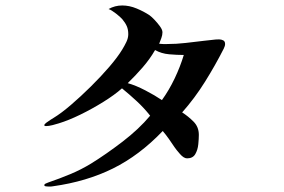

<svg xmlns="http://www.w3.org/2000/svg" viewBox="-20 -727 1040 702"><path d="M652 -526Q627 -526 598.5 -528.5Q570 -531 547 -544Q528 -511 501.5 -480.5Q475 -450 447 -423Q476 -415 511.5 -396.5Q547 -378 572 -361Q598 -397 618.5 -440Q639 -483 652 -526ZM803 -566Q803 -559 798 -549Q767 -488 729.5 -428Q692 -368 646 -316Q668 -302 687.5 -282.5Q707 -263 707 -234Q707 -220 705 -199.5Q703 -179 694 -163.5Q685 -148 664 -148Q652 -148 638 -164Q624 -180 618 -189Q608 -204 597.5 -219Q587 -234 575 -248Q490 -159 393 -111Q296 -63 174 -46Q170 -45 166.5 -45Q163 -45 158 -45Q157 -45 149.5 -45.5Q142 -46 142 -50Q142 -54 148.5 -56.5Q155 -59 157 -60Q198 -74 237.5 -90.5Q277 -107 313 -129Q368 -163 428 -209Q488 -255 529 -304Q507 -332 480 -357Q453 -382 426 -404Q399 -380 358 -354.5Q317 -329 274 -308Q231 -287 195 -276Q186 -273 172 -269.5Q158 -266 148 -266Q147 -266 144.5 -266.5Q142 -267 142 -269Q142 -273 149.5 -278.5Q157 -284 165.5 -289.5Q174 -295 176 -296Q204 -313 239.5 -343.5Q275 -374 312 -410.5Q349 -447 379.5 -482.5Q410 -518 427 -546Q435 -559 442 -573.5Q449 -588 449 -602Q449 -619 443.5 -631.5Q438 -644 427 -657Q420 -665 404 -677.5Q388 -690 377 -694Q400 -707 427 -707Q453 -707 479.5 -696Q506 -685 527 -671Q534 -666 545 -654.5Q556 -643 565 -630.5Q574 -618 574 -609Q574 -599 570 -588Q566 -577 562 -567Q569 -566 576.5 -566Q584 -566 591 -566Q625 -566 659 -570Q693 -574 727 -578Q741 -579 754.5 -581Q768 -583 781 -583Q789 -583 796 -579.5Q803 -576 803 -566Z"/></svg>

Font: Kaisei HarunoUmi Medium
Style: Regular
Weight: 500
Designer: Font-Kai, 金井和夫
Foundry: KAZUO KANAI
Version: Version 5.003